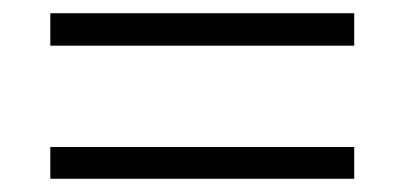

<svg xmlns="http://www.w3.org/2000/svg" viewBox="-20 -581 612 290"><path d="M56 -512V-561H515V-512ZM56 -311V-359H515V-311Z"/></svg>

Font: Noto Sans Kannada UI Light
Style: Regular
Weight: 300
Designer: Jelle Bosma - Monotype Design Team
Foundry: Monotype Imaging Inc.
Version: Version 2.005; ttfautohint (v1.8.4.7-5d5b)